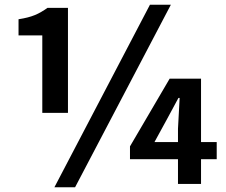

<svg xmlns="http://www.w3.org/2000/svg" viewBox="-20 -774 949 808"><path d="M158 -299H266V-741H180C143 -715 116 -702 58 -693V-625H158ZM209 14H296L699 -754H611ZM729 0H826V-104H892V-176H826V-443H694L527 -158V-104H729ZM729 -176H630L683 -273L731 -362H736L729 -232Z"/></svg>

Font: Noto Sans CJK SC
Style: Bold
Weight: 700
Designer: Ryoko NISHIZUKA 西塚涼子 (kana, bopomofo & ideographs); Paul D. Hunt (Latin, Greek & Cyrillic); Sandoll Communications 산돌커뮤니
Foundry: Adobe
Version: Version 2.004;hotconv 1.0.118;makeotfexe 2.5.65603